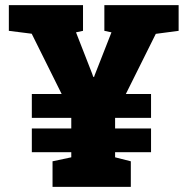

<svg xmlns="http://www.w3.org/2000/svg" viewBox="-20 -731 728 751"><path d="M185.5 0V-100.1L258.8 -115.7V-135.7H104.5V-228.5H258.8V-270H104.5V-363.3H221.2L104 -599.1L14.6 -610.4V-710.9H304.7V-610.4L277.3 -604.5L340.8 -441.9L344.2 -431.6L347.7 -429.2L350.1 -436.5L416 -604.5L388.2 -610.4V-710.9H678.7V-610.4L589.4 -598.6L472.2 -363.3H570.8V-270H430.2V-228.5H570.8V-135.7H430.2V-115.7L491.7 -100.1V0Z"/></svg>

Font: Roboto Slab Black
Style: Regular
Weight: 900
Designer: Google
Version: Version 2.000; ttfautohint (v1.8.1.43-b0c9)